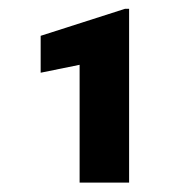

<svg xmlns="http://www.w3.org/2000/svg" viewBox="-20 -729 415 424"><path d="M255.9 -709.5 69.8 -649.9V-568.4L155.8 -585.9V-325.7H265.1V-709.5Z"/></svg>

Font: Vazirmatn Black
Style: Regular
Weight: 900
Designer: Saber Rastikerdar
Foundry: Saber Rastikerdar
Version: Version 33.003